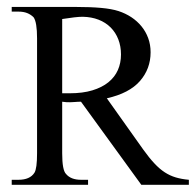

<svg xmlns="http://www.w3.org/2000/svg" viewBox="-20 -569 555 544"><path d="M380.4 -45.4 209.5 -280.8Q199.7 -280.8 192.1 -280Q184.6 -279.3 178.7 -279.3Q173.3 -279.3 168 -279.5Q162.6 -279.8 156.2 -280.8V-134.8Q156.2 -86.9 167 -76.2Q180.7 -59.6 209.5 -59.6H229.5V-45.4H13.2V-59.6H32.2Q64.9 -59.6 77.6 -79.6Q85 -91.3 85 -134.8V-460.4Q85 -506.3 75.2 -520Q67.4 -527.8 56.9 -532Q46.4 -536.1 32.2 -536.1H13.2V-549.3H196.3Q236.8 -549.3 266.6 -546.6Q296.4 -543.9 315.9 -537.6Q335.4 -531.2 352.1 -520.3Q368.7 -509.3 380.9 -494.4Q393.1 -479.5 399.9 -460.9Q406.7 -442.4 406.7 -420.9Q406.7 -374 376.5 -339.4Q346.2 -304.7 282.7 -290.5L385.7 -145.5Q402.8 -121.6 417.5 -106Q432.1 -90.3 446.8 -80.8Q461.4 -71.3 477.8 -66.4Q494.1 -61.5 515.1 -59.6V-45.4ZM322.8 -414.6Q322.8 -438 315.2 -457.5Q307.6 -477.1 293.5 -491.2Q279.3 -505.4 259.3 -513.2Q239.3 -521 214.4 -521.5Q204.6 -521.5 189.9 -519.8Q175.3 -518.1 156.2 -515.1V-304.7H177.2Q214.4 -304.7 241.7 -313Q269 -321.3 287.1 -335.9Q305.2 -350.6 314 -370.6Q322.8 -390.6 322.8 -414.6Z"/></svg>

Font: Surma
Style: Regular
Weight: 400
Designer: Sue Lloyd-Williams
Foundry: Sylheti Translation And Research
Version: Version 3.000